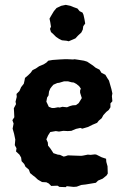

<svg xmlns="http://www.w3.org/2000/svg" viewBox="-20 -753 530 791"><path d="M225 17 217 12 191 13 181 3 171 -2 153 -3 136 -13 123 -25 116 -30 104 -40 99 -54 85 -66 80 -77 69 -89 67 -104 60 -116 46 -129 48 -142 41 -155 43 -178 38 -202 32 -223 36 -244 31 -258 39 -270 38 -291 37 -307 46 -324 44 -334 49 -354 48 -366 60 -378 67 -394 78 -408 81 -421 83 -432 97 -444 107 -454 114 -464 128 -471 141 -480 160 -488 171 -495 179 -503 197 -506 225 -508 245 -509H260L281 -508L287 -509L301 -507L326 -503L339 -499L351 -491L363 -483L374 -474L390 -466L398 -453L414 -445L423 -430L429 -421L433 -407L439 -386L443 -368L441 -357L443 -336L435 -327V-311L428 -300L418 -292L406 -279L399 -266L387 -256L380 -247L361 -239L343 -230L319 -223L311 -226L293 -222L274 -214L259 -213L241 -214L223 -211L210 -213L187 -209L178 -195L171 -179L177 -166L178 -153L187 -142L195 -130L200 -122L218 -116L227 -115L242 -108L248 -109L260 -113L285 -112L315 -111L322 -112L342 -116L353 -115L371 -117L377 -116L399 -105L417 -99L418 -86L423 -68L424 -38L419 -30L403 -17L384 -9L375 0L351 4L333 7L315 9L296 16L283 17L255 14L251 18ZM194 -308H203L219 -311L226 -310L237 -313L256 -311L268 -316L279 -319L293 -320L304 -328L309 -336L317 -349L310 -371V-380L313 -388L306 -398L295 -407L284 -413L275 -414L260 -418H244L224 -412L216 -411L200 -404L193 -396L187 -388L182 -376L180 -360L174 -351L171 -334L175 -326L181 -313ZM263 -583 255 -585 235 -587 223 -593 211 -601 200 -612 190 -621 186 -634 190 -643 187 -662 184 -676 190 -687 202 -707 213 -720 232 -729 251 -733 270 -729 282 -724 299 -718 308 -707 320 -701 324 -692 328 -674 331 -656 323 -645 321 -631 315 -619 301 -606 291 -595 282 -591Z"/></svg>

Font: Winky Rough SemiBold
Style: Regular
Weight: 600
Designer: Simon Atzbach
Foundry: typofactur
Version: Version 1.206; ttfautohint (v1.8.4.7-5d5b)